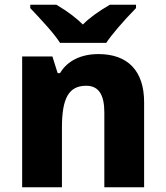

<svg xmlns="http://www.w3.org/2000/svg" viewBox="-20 -786 696 806"><path d="M232 -606H426C446 -637 496 -696 551 -752V-766H441C391 -737 353 -709 328 -683C303 -708 266 -737 217 -766H107V-752C156 -700 206 -647 232 -606ZM73 0H240V-250C240 -373 268 -426 342 -426C395 -426 418 -387 418 -314V0H585V-357C585 -486 519 -559 393 -559C322 -559 263 -532 232 -479H222L200 -549H73Z"/></svg>

Font: Kathrein 85 Heavy
Style: Regular
Weight: 900
Designer: Lazydogs Typefoundry, based on Open Sans by Ascender Corporation
Foundry: Lazydogs Typefoundry
Version: Version 1.003;PS 001.003;hotconv 1.0.88;makeotf.lib2.5.64775